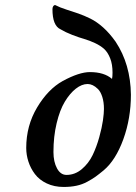

<svg xmlns="http://www.w3.org/2000/svg" viewBox="-20 -723 534 754"><path d="M388.2 -294.9Q388.2 -322.3 381.6 -342.8Q375 -363.3 364.5 -373.5Q354 -383.8 344 -388.4Q334 -393.1 324.2 -393.1Q301.3 -393.1 277.8 -374.8Q254.4 -356.4 234.6 -323.7Q214.8 -291 202.4 -239Q189.9 -187 189.9 -126Q189.9 -87.4 203.9 -61.8Q217.8 -36.1 241.2 -36.1Q274.4 -36.1 301.3 -58.8Q328.1 -81.5 343.8 -114Q359.4 -146.5 369.9 -184.6Q380.4 -222.7 384.3 -250.5Q388.2 -278.3 388.2 -294.9ZM333 -439.9Q389.2 -439.9 419.9 -413.1Q421.9 -421.9 421.9 -438Q421.9 -470.7 412.6 -494.1Q403.3 -517.6 389.2 -530.5Q375 -543.5 353.3 -553.7Q331.5 -564 311 -569.8Q290.5 -575.7 263.9 -585.9Q237.3 -596.2 217.8 -607.9Q186 -622.1 186 -687Q186 -693.8 189 -698.5Q191.9 -703.1 195.8 -703.1H196.8Q214.4 -693.8 240.5 -685.5Q266.6 -677.2 288.3 -669.7Q310.1 -662.1 335 -649.9Q359.9 -637.7 385.3 -615Q410.6 -592.3 434.1 -559.1Q492.7 -470.7 494.1 -351.1Q494.1 -258.3 464.4 -176.3Q434.6 -94.2 387.2 -54.2Q367.7 -38.1 355.5 -29.3Q343.3 -20.5 323.2 -9.5Q303.2 1.5 280.5 6.3Q257.8 11.2 230 11.2Q192.9 11.2 163.6 -2.7Q134.3 -16.6 117.2 -39.3Q100.1 -62 91.6 -88.4Q83 -114.7 83 -142.1Q83 -229.5 125.7 -301Q168.5 -372.6 226.1 -404.8Q291 -439.9 333 -439.9Z"/></svg>

Font: Common Serif SemiBold
Style: Italic
Weight: 600
Italic angle: -12°
Designer: Philipp H. Poll, Khaled Hosny
Foundry: Stefan Peev, Context Ltd.
Version: Version 1.026